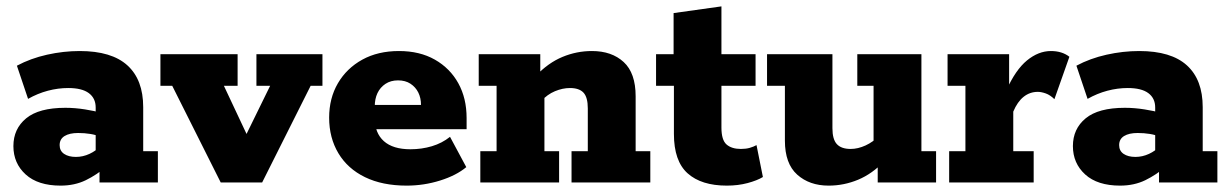

<svg xmlns="http://www.w3.org/2000/svg" viewBox="-20 -572 3851 602"><path d="M170 10Q99 10 60.5 -25Q22 -60 22 -114Q22 -168 62 -201Q102 -234 185 -234Q215 -234 246.5 -229Q278 -224 298 -218L280 -205V-235Q280 -264 258.5 -280Q237 -296 194 -296Q162 -296 130 -287.5Q98 -279 68 -262L33 -366Q76 -389 127.5 -400.5Q179 -412 230 -412Q330 -412 379.5 -367Q429 -322 429 -236V-98H475V0H292V-67L315 -51Q284 -24 249 -7Q214 10 170 10ZM218 -80Q240 -80 260.5 -89.5Q281 -99 293 -113L280 -78V-170L297 -142Q282 -149 263.5 -152Q245 -155 225 -155Q198 -155 182.5 -145.5Q167 -136 167 -117Q167 -99 181 -89.5Q195 -80 218 -80Z M672 0 520 -303H483V-402H725V-303H682L777 -101H728L827 -303H784V-402H991V-303H954L802 0Z M1255 10Q1179 10 1124.5 -16.5Q1070 -43 1041 -91.5Q1012 -140 1012 -203Q1012 -264 1039.5 -311Q1067 -358 1116 -385Q1165 -412 1231 -412Q1296 -412 1343.5 -385Q1391 -358 1417 -311Q1443 -264 1443 -202V-167H1089V-243H1300Q1300 -265 1291.5 -282Q1283 -299 1267 -309.5Q1251 -320 1228 -320Q1205 -320 1188.5 -309Q1172 -298 1163.5 -280Q1155 -262 1155 -238V-202Q1155 -155 1183.5 -129.5Q1212 -104 1267 -104Q1302 -104 1334 -113.5Q1366 -123 1391 -143L1442 -48Q1411 -22 1360 -6Q1309 10 1255 10Z M1486 0V-98H1537V-303H1481V-402H1674V-337L1661 -335Q1699 -375 1743.5 -393.5Q1788 -412 1836 -412Q1898 -412 1935.5 -377.5Q1973 -343 1973 -270V-98H2019V0H1772V-98H1823V-232Q1823 -267 1809.5 -281.5Q1796 -296 1767 -296Q1744 -296 1720 -286Q1696 -276 1677 -255L1687 -290V-98H1733V0Z M2259 10Q2179 10 2136 -28.5Q2093 -67 2093 -152V-303H2037V-402H2092V-531L2242 -552V-402H2349V-303H2242V-172Q2242 -133 2258 -119Q2274 -105 2303 -105Q2319 -105 2331 -108.5Q2343 -112 2352 -117L2372 -17Q2354 -6 2324 2Q2294 10 2259 10Z M2578 10Q2518 10 2479.5 -24.5Q2441 -59 2441 -131V-303H2385V-402H2590V-170Q2590 -135 2604 -120Q2618 -105 2647 -105Q2670 -105 2694 -116Q2718 -127 2737 -147L2719 -112V-303H2668V-402H2869V-98H2915V0H2732V-65L2753 -67Q2715 -27 2670.5 -8.5Q2626 10 2578 10Z M2956 0V-98H3007V-303H2951V-402H3144V-274L3135 -288Q3164 -353 3200 -382.5Q3236 -412 3275 -412Q3310 -412 3333 -394L3286 -261Q3273 -274 3259 -279Q3245 -284 3234 -284Q3209 -284 3189.5 -268.5Q3170 -253 3157 -222V-98H3221V0Z M3492 10Q3421 10 3382.5 -25Q3344 -60 3344 -114Q3344 -168 3384 -201Q3424 -234 3507 -234Q3537 -234 3568.5 -229Q3600 -224 3620 -218L3602 -205V-235Q3602 -264 3580.5 -280Q3559 -296 3516 -296Q3484 -296 3452 -287.5Q3420 -279 3390 -262L3355 -366Q3398 -389 3449.5 -400.5Q3501 -412 3552 -412Q3652 -412 3701.5 -367Q3751 -322 3751 -236V-98H3797V0H3614V-67L3637 -51Q3606 -24 3571 -7Q3536 10 3492 10ZM3540 -80Q3562 -80 3582.5 -89.5Q3603 -99 3615 -113L3602 -78V-170L3619 -142Q3604 -149 3585.5 -152Q3567 -155 3547 -155Q3520 -155 3504.5 -145.5Q3489 -136 3489 -117Q3489 -99 3503 -89.5Q3517 -80 3540 -80Z"/></svg>

Font: Rokkitt ExtraBold
Style: Regular
Weight: 800
Version: Version 3.103